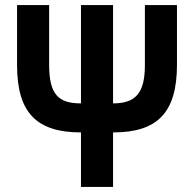

<svg xmlns="http://www.w3.org/2000/svg" viewBox="-20 -734 762 754"><path d="M298 0H424V-214C596 -214 675 -289 675 -480V-714H549V-478C549 -368 512 -328 424 -328V-714H298V-328C209 -328 173 -363 173 -480V-714H47V-478C47 -291 124 -214 298 -214Z"/></svg>

Font: Kathrein 77 Bold Condensed
Style: Regular
Weight: 700
Width: 3
Designer: Lazydogs Typefoundry, based on Open Sans by Ascender Corporation
Foundry: Lazydogs Typefoundry
Version: Version 1.003;PS 001.003;hotconv 1.0.88;makeotf.lib2.5.64775